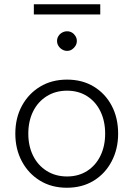

<svg xmlns="http://www.w3.org/2000/svg" viewBox="-20 -875 627 902"><path d="M294 7Q222 7 167.5 -26.5Q113 -60 82.5 -117.5Q52 -175 52 -247Q52 -321 83 -378Q114 -435 168.5 -468Q223 -501 295 -501Q367 -501 421 -468Q475 -435 505 -378Q535 -321 535 -247Q535 -175 504.5 -117Q474 -59 420 -26Q366 7 294 7ZM295 -46Q349 -46 389.5 -72Q430 -98 452 -143.5Q474 -189 474 -247Q474 -306 452 -351.5Q430 -397 389.5 -423Q349 -449 295 -449Q241 -449 199.5 -423Q158 -397 135.5 -351.5Q113 -306 113 -247Q113 -189 135.5 -143.5Q158 -98 199.5 -72Q241 -46 295 -46ZM295 -636Q283 -636 272 -642.5Q261 -649 254.5 -659.5Q248 -670 248 -683Q248 -695 254.5 -705.5Q261 -716 272 -722Q283 -728 295 -728Q308 -728 318 -722Q328 -716 334.5 -705.5Q341 -695 341 -683Q341 -670 334.5 -659.5Q328 -649 318 -642.5Q308 -636 295 -636ZM139 -807V-855H451V-807Z"/></svg>

Font: REM ExtraLight
Style: Regular
Weight: 250
Designer: Octavio Pardo
Foundry: Ashler Design
Version: Version 1.005;gftools[0.9.28]